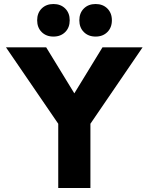

<svg xmlns="http://www.w3.org/2000/svg" viewBox="-20 -936 740 956"><path d="M689.9 -700.2 430.2 -319.8V0H270V-319.8L9.8 -700.2H210L350.1 -471.2L490.2 -700.2ZM187.5 -893.6Q210 -916 246.1 -916Q282.2 -916 304.7 -893.6Q327.1 -871.1 327.1 -835Q327.1 -798.8 304.7 -776.4Q282.2 -753.9 246.1 -753.9Q210 -753.9 187.5 -776.4Q165 -798.8 165 -835Q165 -871.1 187.5 -893.6ZM397.5 -893.6Q419.9 -916 456.1 -916Q492.2 -916 514.6 -893.6Q537.1 -871.1 537.1 -835Q537.1 -798.8 514.6 -776.4Q492.2 -753.9 456.1 -753.9Q419.9 -753.9 397.5 -776.4Q375 -798.8 375 -835Q375 -871.1 397.5 -893.6Z"/></svg>

Font: Gully
Style: Bold
Weight: 700
Designer: jaikishan Patel
Foundry: MagicType
Version: Version 1.000;Glyphs 3.2 (3242)